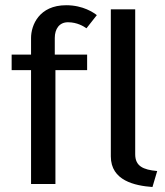

<svg xmlns="http://www.w3.org/2000/svg" viewBox="-20 -711 636 742"><path d="M408.3 -106.7C408.3 -12.5 501.7 6.7 569.2 11.7L587.5 -50C532.5 -55 502.5 -69.2 502.5 -115V-675H408.3ZM25 -440H100V0H194.2V-440H316.7V-500H191.7V-564.2C191.7 -599.2 209.2 -625 242.5 -625C278.3 -625 303.3 -609.2 314.2 -601.7L354.2 -652.5C342.5 -661.7 301.7 -690.8 235.8 -690.8C130.8 -690.8 100 -613.3 100 -564.2V-500H25Z"/></svg>

Font: Boon Medium
Style: Regular
Weight: 500
Designer: Sungsit Sawaiwan
Foundry: FontUni
Version: Version 2.0